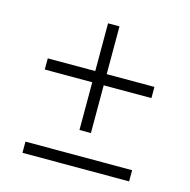

<svg xmlns="http://www.w3.org/2000/svg" viewBox="-89 -659 737 746"><g transform="rotate(15 279.5 -286.0)"><path d="M256 -143V-335H65V-380H256V-572H302V-380H494V-335H302V-143ZM65 0V-45H494V0Z"/></g></svg>

Font: Noto Serif Light
Style: Italic
Weight: 300
Italic angle: -12°
Designer: Monotype Design Team
Foundry: Monotype Imaging Inc.
Version: Version 2.013